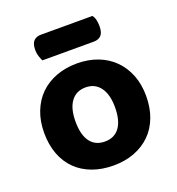

<svg xmlns="http://www.w3.org/2000/svg" viewBox="-127 -785 834 904"><g transform="rotate(-20 290.0 -333.0)"><path d="M545 -241Q545 -182 527 -134.5Q509 -87 475.5 -54Q442 -21 395 -3Q348 15 290 15Q232 15 184.5 -2.5Q137 -20 103.5 -53Q70 -86 52 -133.5Q34 -181 34 -241Q34 -299 52.5 -346.5Q71 -394 104.5 -427Q138 -460 185.5 -478Q233 -496 290 -496Q347 -496 394 -478Q441 -460 474.5 -426.5Q508 -393 526.5 -346Q545 -299 545 -241ZM290 -376Q243 -376 217 -341Q191 -306 191 -241Q191 -174 216.5 -139.5Q242 -105 290 -105Q338 -105 363.5 -140Q389 -175 389 -241Q389 -305 363 -340.5Q337 -376 290 -376ZM143 -565Q138 -575 133 -590Q128 -605 128 -621Q128 -654 141.5 -667.5Q155 -681 178 -681H436Q444 -671 447.5 -656.5Q451 -642 451 -625Q451 -592 437.5 -578.5Q424 -565 401 -565Z"/></g></svg>

Font: Baloo Chettan 2
Style: Bold
Weight: 700
Designer: Maithili Shingre, Unnati Kotecha and Ek Type
Foundry: Ek Type
Version: Version 1.640;hotconv 1.0.111;makeotfexe 2.5.65597; ttfautoh